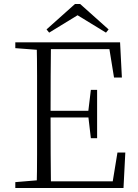

<svg xmlns="http://www.w3.org/2000/svg" viewBox="-20 -933 686 953"><path d="M378 -913 519 -787 506 -771 341 -872H389L224 -771L211 -787L352 -913ZM56 0V-29L188 -40H198V0ZM162 0Q164 -83 164 -166Q164 -249 164 -333V-390Q164 -474 164 -557.5Q164 -641 162 -723H233Q232 -641 231.5 -556Q231 -471 231 -377V-357Q231 -255 231.5 -169Q232 -83 233 0ZM198 0V-33H569L536 -11L563 -176H602L593 0ZM198 -350V-383H436V-350ZM431 -247 418 -358V-379L431 -487H462V-247ZM56 -694V-723H198V-684H188ZM546 -548 519 -714 553 -689H198V-723H576L585 -548Z"/></svg>

Font: Noto Serif SC
Style: Regular
Weight: 200
Designer: Ryoko NISHIZUKA 西塚涼子 (kana & ideographs); Frank Grießhammer (Latin, Greek & Cyrillic); Wenlong ZHANG 张文龙 (bopomofo); San
Foundry: Adobe
Version: Version 2.001;hotconv 1.1.0;makeotfexe 2.6.0